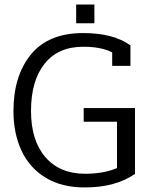

<svg xmlns="http://www.w3.org/2000/svg" viewBox="-20 -807 651 842"><path d="M314 -787H394V-705H314ZM39 -320Q39 -474 115.5 -568Q192 -662 345 -662Q477 -662 552 -608V-518H472V-577Q425 -602 345 -602Q235 -602 175.5 -527.5Q116 -453 116 -320Q116 -191 179 -118Q242 -45 353 -45Q435 -45 493 -70V-273H347V-333H572V-44Q525 -13 471.5 1Q418 15 351 15Q251 15 180.5 -27.5Q110 -70 74.5 -146Q39 -222 39 -320Z"/></svg>

Font: Pridi Light
Style: Regular
Weight: 300
Designer: Katatrad Team
Foundry: CadsonDemak
Version: Version 1.003